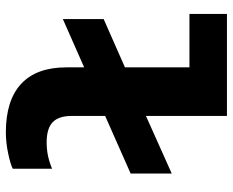

<svg xmlns="http://www.w3.org/2000/svg" viewBox="-88 -678 777 640"><g transform="rotate(90 300.0 -358.5)"><path d="M422 10Q315 10 260 -41Q205 -92 205 -192V-251L44 -180V-316L205 -387V-602H27V-727H367V-457L559 -543V-406L367 -321V-209Q367 -166 388 -146Q409 -126 455 -126Q477 -126 497.5 -130Q518 -134 543 -144V-13Q527 -5 491 2.5Q455 10 422 10Z"/></g></svg>

Font: Red Hat Mono VF Light
Style: Regular
Weight: 300
Monospace: yes
Designer: Pentagram, MCKL
Foundry: Pentagram, MCKL
Version: Version 1.023